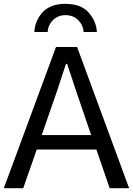

<svg xmlns="http://www.w3.org/2000/svg" viewBox="-24 -993 701 1013"><path d="M157.2 -824.2Q160.2 -883.8 200.7 -928.2Q241.2 -972.7 321.3 -972.7Q402.3 -972.7 442.9 -927.7Q483.4 -882.8 487.3 -824.2H417Q415 -860.4 388.7 -886.7Q362.3 -913.1 321.3 -913.1Q282.2 -913.1 255.9 -887.2Q229.5 -861.3 227.5 -824.2ZM196.3 -280.3H457L377.9 -511.7Q372.1 -529.3 355 -581.1Q337.9 -632.8 330.1 -656.2H324.2Q317.4 -634.8 300.3 -584Q283.2 -533.2 276.4 -511.7ZM-3.9 0 271.5 -745.1H382.8L657.2 0H554.7L484.4 -204.1H169.9L98.6 0Z"/></svg>

Font: Gothic A1 Medium
Style: Regular
Weight: 500
Designer: HanYang I&C Co.,Ltd.
Foundry: HanYang I&C Co.,Ltd.
Version: Version 2.50